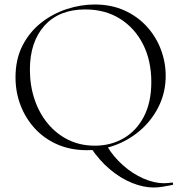

<svg xmlns="http://www.w3.org/2000/svg" viewBox="-20 -656 806 854"><path d="M456 -6Q485 42 527.5 79.5Q570 117 618 138Q666 159 709 159Q717 159 727.5 158Q738 157 745 156Q748 154 749.5 159.5Q751 165 749 166Q726 171 704 174.5Q682 178 663 178Q618 178 567 157.5Q516 137 468 96.5Q420 56 382 -2ZM366 12Q294 12 235.5 -13.5Q177 -39 135.5 -84Q94 -129 71.5 -187.5Q49 -246 49 -312Q49 -393 80.5 -454Q112 -515 164 -555.5Q216 -596 278 -616Q340 -636 401 -636Q475 -636 533.5 -609.5Q592 -583 633 -538Q674 -493 695.5 -436Q717 -379 717 -319Q717 -249 689 -189Q661 -129 612.5 -84Q564 -39 500.5 -13.5Q437 12 366 12ZM402 -8Q472 -8 529 -40.5Q586 -73 619.5 -136.5Q653 -200 653 -291Q653 -386 616.5 -458.5Q580 -531 514 -572.5Q448 -614 359 -614Q243 -614 178 -542Q113 -470 113 -346Q113 -276 133.5 -214.5Q154 -153 192.5 -106.5Q231 -60 284 -34Q337 -8 402 -8Z"/></svg>

Font: Cormorant Infant Light
Style: Regular
Weight: 300
Designer: Christian Thalmann (Catharsis Fonts)
Foundry: Catharsis Fonts
Version: Version 4.001